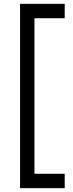

<svg xmlns="http://www.w3.org/2000/svg" viewBox="-20 -800 380 1000"><path d="M84.5 180V-780H317V-705H159.5V105H317V180Z"/></svg>

Font: Mohave Light
Style: Regular
Weight: 400
Version: Version 2.003